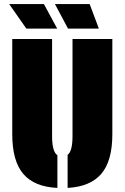

<svg xmlns="http://www.w3.org/2000/svg" viewBox="-20 -911 610 940"><path d="M311 9V-153Q335 -170 335 -245V-720H530V-254Q530 -123 476 -60Q422 3 311 9ZM261 -151V9Q149 4 94.5 -59Q40 -122 40 -254V-720H235V-245Q235 -168 261 -151ZM419 -891 464 -771H313L249 -891ZM195 -891 260 -771H109L25 -891Z"/></svg>

Font: Protest Guerrilla
Style: Regular
Weight: 400
Designer: Octavio Pardo
Foundry: Ashler Design
Version: Version 2.005; ttfautohint (v1.8.4.7-5d5b)